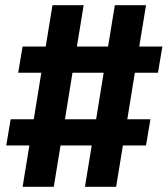

<svg xmlns="http://www.w3.org/2000/svg" viewBox="-20 -737 645 739"><path d="M67 -18 93 -177H4L21 -278H110L139 -457H50L67 -558H156L182 -717H302L276 -558H396L422 -717H542L516 -558H605L588 -457H499L470 -278H559L542 -177H453L427 -18H307L333 -177H213L187 -18ZM350 -278 379 -457H259L230 -278Z"/></svg>

Font: Iosevka Custom Oblique
Style: Bold
Weight: 700
Italic angle: -9°
Monospace: yes
Designer: Belleve Invis
Foundry: Belleve Invis
Version: Version 30.1.2; ttfautohint (v1.8.4)